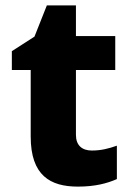

<svg xmlns="http://www.w3.org/2000/svg" viewBox="-20 -683 486 713"><path d="M321 -124C285 -124 262 -143 262 -182V-423H408V-549H262V-663H154L108 -547L24 -493V-423H94V-176C94 -31 167 10 269 10C333 10 378 -2 414 -18V-142C383 -131 355 -124 321 -124Z"/></svg>

Font: Noto Sans Gurmukhi ExtraBold
Style: Regular
Weight: 800
Designer: Jelle Bosma - Monotype Design Team
Foundry: Monotype Imaging Inc.
Version: Version 2.004